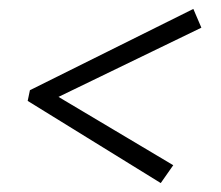

<svg xmlns="http://www.w3.org/2000/svg" viewBox="-20 -495 495 430"><path d="M368 -125 340 -85 42 -269 47 -293 413 -475 431 -433 111 -278Z"/></svg>

Font: Piazzolla Light
Style: Italic
Weight: 300
Italic angle: -11.3°
Designer: Juan Pablo del Peral
Foundry: Huerta Tipografica
Version: Version 1.330